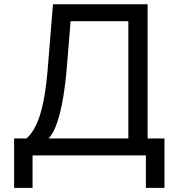

<svg xmlns="http://www.w3.org/2000/svg" viewBox="-20 -748 859 924"><path d="M47.9 156.2V-81.5H107.4Q125.5 -97.7 141.4 -123.3Q157.2 -148.9 170.4 -188.2Q183.6 -227.5 193.6 -284.7Q203.6 -341.8 210 -420.9L234.9 -727.5H690.4V-81.5H771.5V156.2H682.1V0H136.7V156.2ZM214.4 -81.5H597.7V-646H319.8L301.3 -420.9Q294.9 -344.2 283.7 -277.3Q272.5 -210.4 255.6 -159.9Q238.8 -109.4 214.4 -81.5Z"/></svg>

Font: Inter Variable LoSnoCo
Style: Regular
Weight: 400
Designer: Rasmus Andersson
Foundry: rsms
Version: Version 4.000;git-a52131595; featfreeze: case,dlig,ss01,ss02